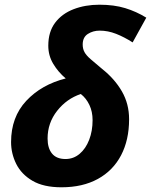

<svg xmlns="http://www.w3.org/2000/svg" viewBox="-20 -785 641 815"><path d="M241 10Q165 10 118 -17.5Q71 -45 49 -89Q27 -133 27 -182Q27 -288 91.5 -357Q156 -426 259 -452Q227 -479 206 -514Q185 -549 185 -591Q185 -650 214 -688.5Q243 -727 292.5 -746Q342 -765 402 -765Q464 -765 511.5 -750.5Q559 -736 601 -710L543 -605Q507 -628 472.5 -641.5Q438 -655 403 -655Q375 -655 353 -641Q331 -627 331 -596Q331 -578 338.5 -564Q346 -550 364.5 -534Q383 -518 414 -492Q467 -450 497.5 -397Q528 -344 528 -279Q528 -191 494 -126Q460 -61 395.5 -25.5Q331 10 241 10ZM258 -110Q292 -110 318 -132Q344 -154 358.5 -191.5Q373 -229 373 -275Q373 -311 359.5 -339.5Q346 -368 323 -386Q263 -366 222.5 -314.5Q182 -263 182 -197Q182 -156 201 -133Q220 -110 258 -110Z"/></svg>

Font: Noto IKEA Latin
Style: Bold Italic
Weight: 700
Italic angle: -12°
Designer: Monotype Design Team
Foundry: Monotype Imaging Inc.
Version: Version 1.0